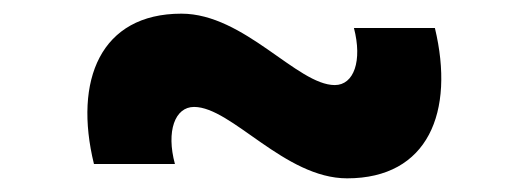

<svg xmlns="http://www.w3.org/2000/svg" viewBox="-20 -456 774 281"><path d="M488 -195C606.5 -195 646 -292 616.5 -415H498C510.5 -367 498 -331.5 470 -331.5C415 -331.5 337.5 -436 245.5 -436C127 -436 87.5 -338.5 117.5 -216H236C223 -264 236 -299.5 264 -299.5C319 -299.5 396.5 -195 488 -195Z"/></svg>

Font: Eudonet ExtraBold
Style: Regular
Weight: 800
Designer: Mikhail Sharanda
Foundry: Mikhail Sharanda
Version: Version 4.503;Glyphs 3.1.2 (3151)